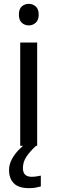

<svg xmlns="http://www.w3.org/2000/svg" viewBox="-20 -757 298 997"><path d="M130 -737Q150 -737 165.5 -723.5Q181 -710 181 -681Q181 -653 165.5 -639Q150 -625 130 -625Q108 -625 93 -639Q78 -653 78 -681Q78 -710 93 -723.5Q108 -737 130 -737ZM173 -536V0H85V-536ZM99 116Q99 161 144 161Q161 161 172.5 158.5Q184 156 192 155V211Q178 215 164 217.5Q150 220 130 220Q77 220 52 195Q27 170 27 126Q27 97 41.5 70Q56 43 77.5 21Q99 -1 119 -15L167 0Q133 32 116 58.5Q99 85 99 116Z"/></svg>

Font: Noto Sans Tifinagh APT
Style: Regular
Weight: 400
Designer: JamraPatel
Foundry: JamraPatel LLC
Version: Version 2.006; ttfautohint (v1.8.4.7-5d5b)